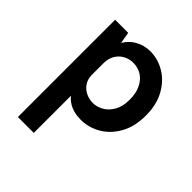

<svg xmlns="http://www.w3.org/2000/svg" viewBox="-199 -635 1008 1008"><g transform="rotate(45 305.0 -131.0)"><path d="M336 14Q282.6 14 244.9 -9.1Q207.3 -32.1 187.6 -78.7Q168 -125.3 168 -196H211Q211 -163.4 226 -140.5Q241.1 -117.5 265.9 -105.3Q290.6 -93.1 319 -93.1Q348.7 -93.1 377.4 -109.4Q406.1 -125.6 425 -158.8Q444 -192 444 -242.9Q444 -289.4 428 -323.1Q412.1 -356.8 384.3 -374.9Q356.6 -393 321 -393Q291.1 -393 266 -379.4Q240.9 -365.8 225.9 -340.2Q211 -314.5 211 -278H168Q168 -354.6 191.6 -403.4Q215.2 -452.2 254.7 -475.6Q294.2 -499 341 -499Q398.4 -499 449.1 -468.5Q499.8 -438 531.4 -380.8Q563 -323.6 563 -242.9Q563 -162 531 -104.5Q499.1 -47 447.3 -16.5Q395.5 14 336 14ZM93 237V-485.1H189.9L211 -365V237Z"/></g></svg>

Font: Karla
Style: Regular
Weight: 400
Designer: Jonathan Pinhorn
Version: Version 2.004;gftools[0.9.33]